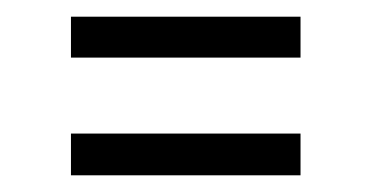

<svg xmlns="http://www.w3.org/2000/svg" viewBox="-20 -347 445 230"><path d="M340 -327V-278H65V-327ZM340 -187V-137H65V-187Z"/></svg>

Font: Katibeh
Style: Regular
Weight: 400
Designer: Arabic design by Kourosh Beigpour, Latin design by Eduardo Tunni, engineering by Lasse Fister
Version: Version 1.0010g